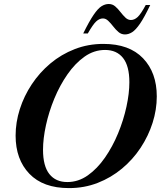

<svg xmlns="http://www.w3.org/2000/svg" viewBox="-20 -952 824 984"><path d="M783.5 -458Q783.5 -390 762 -322.5Q740.5 -255 700.8 -194.8Q661 -134.5 605.2 -88Q549.5 -41.5 481 -14.8Q412.5 12 333.5 12Q201 12 130.5 -61.5Q60 -135 60 -257Q60 -325 81.5 -392.5Q103 -460 143 -520.2Q183 -580.5 238.5 -627Q294 -673.5 362.8 -700.2Q431.5 -727 510 -727Q642.5 -727 713 -653.5Q783.5 -580 783.5 -458ZM200.5 -184.5Q200.5 -101 233 -60Q265.5 -19 325 -19Q381.5 -19 430 -53.2Q478.5 -87.5 517.8 -144Q557 -200.5 585 -268.2Q613 -336 628 -404.8Q643 -473.5 643 -530.5Q643 -614 610.5 -655Q578 -696 518.5 -696Q462 -696 413.5 -661.8Q365 -627.5 325.8 -571Q286.5 -514.5 258.5 -446.8Q230.5 -379 215.5 -310.2Q200.5 -241.5 200.5 -184.5ZM750 -926.5Q720 -863.5 697.8 -831Q675.5 -798.5 657.2 -787Q639 -775.5 620.5 -775.5Q601.5 -775.5 587 -788Q572.5 -800.5 560 -816.8Q547.5 -833 534.8 -845.2Q522 -857.5 507.5 -857.5Q489.5 -857.5 473 -842.2Q456.5 -827 430 -780.5H406.5Q437.5 -843.5 459.8 -876Q482 -908.5 500.2 -920Q518.5 -931.5 537.5 -931.5Q556.5 -931.5 570.8 -919Q585 -906.5 597.5 -890.2Q610 -874 622.8 -861.8Q635.5 -849.5 651 -849.5Q669 -849.5 685.5 -864.8Q702 -880 727 -926.5Z"/></svg>

Font: Newsreader 72pt SemiBold
Style: Italic
Weight: 600
Italic angle: -17°
Designer: Hugues Gentile
Foundry: Production Type
Version: Version 1.003; ttfautohint (v1.8.3)